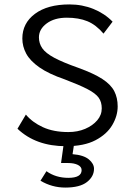

<svg xmlns="http://www.w3.org/2000/svg" viewBox="-20 -651 603 868"><path d="M278 10Q142 10 59 -69L97 -133Q126 -98 174 -76Q222 -54 289 -54Q331 -54 365 -68.5Q399 -83 419.5 -107Q440 -131 440 -161Q440 -190 426 -209.5Q412 -229 375.5 -248Q339 -267 273 -292Q200 -317 158 -346.5Q116 -376 98.5 -408.5Q81 -441 81 -477Q81 -546 138 -588.5Q195 -631 294 -631Q352 -631 402.5 -610.5Q453 -590 489 -553L448 -499Q414 -539 375 -555Q336 -571 282 -571Q226 -571 191 -545Q156 -519 156 -482Q156 -455 171 -433Q186 -411 225 -390Q264 -369 335 -344Q404 -319 442.5 -294Q481 -269 496.5 -239Q512 -209 512 -170Q512 -127 487.5 -85.5Q463 -44 411.5 -17Q360 10 278 10ZM275 197Q215 197 163 166L190 123Q232 153 289 153Q349 153 349 118Q349 103 332 94.5Q315 86 288 86H256L268 0H315L308 46Q358 50 381.5 69.5Q405 89 405 112Q405 147 373 172Q341 197 275 197Z"/></svg>

Font: Inconsolata SemiExpanded Thin
Style: Regular
Weight: 100
Width: 6
Monospace: yes
Designer: Raph Levien, Cyreal, Brenton Simpson
Foundry: Raph Levien, Cyreal, Google
Version: Version 3.100; ttfautohint (v1.8.4.7-5d5b)